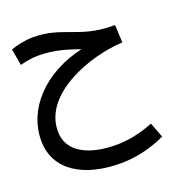

<svg xmlns="http://www.w3.org/2000/svg" viewBox="-139 -623 932 1008"><g transform="rotate(-20 326.5 -119.0)"><path d="M365 271C444 271 532 253 616 213L584 129C515 157 443 172 376 172C232 172 111 122 111 0C111 -210 409 -315 589 -323L584 -422H565C386 -423 319 -509 158 -509C113 -509 67 -499 32 -486L48 -394C77 -401 109 -409 151 -409C243 -409 313 -384 375 -363C153 -312 12 -159 12 16C12 185 162 271 365 271Z"/></g></svg>

Font: Noto Sans Arabic UI Md
Style: Regular
Weight: 500
Designer: Monotype Design Team, Nadine Chahine and Nizar Qandah
Foundry: Monotype Imaging Inc.
Version: Version 2.010